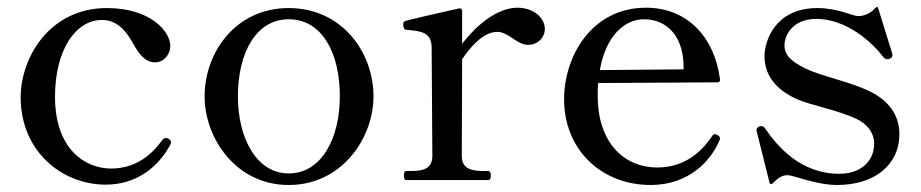

<svg xmlns="http://www.w3.org/2000/svg" viewBox="-20 -514 2630 548"><path d="M282 13C369 13 432 -37 466 -101C468 -104 468 -105 468 -108C468 -112 466 -115 461 -118C458 -120 455 -120 453 -120C450 -120 446 -118 443 -114C413 -72 367 -33 297 -33C223 -33 137 -88 137 -238C137 -370 195 -457 271 -457C309 -457 336 -433 358 -393C376 -361 393 -336 423 -336C446 -336 466 -357 466 -383C466 -424 410 -491 285 -491C121 -491 39 -349 39 -236C39 -83 156 13 282 13Z M804 14C956 14 1046 -120 1046 -239C1046 -365 956 -491 804 -491C653 -491 564 -365 564 -239C564 -120 653 14 804 14ZM804 -19C712 -19 659 -120 659 -239C659 -365 712 -459 804 -459C898 -459 950 -365 950 -239C950 -120 898 -19 804 -19Z M1457 -492C1401 -492 1342 -445 1299 -389V-483C1299 -488 1296 -491 1290 -490C1258 -483 1149 -458 1136 -454C1132 -452 1131 -450 1131 -445C1131 -439 1131 -430 1140 -429C1181 -425 1212 -423 1212 -378L1214 -69C1214 -29 1182 -26 1152 -26H1140C1134 -26 1133 -21 1133 -13C1133 -5 1134 0 1140 0H1373C1379 0 1381 -5 1381 -13C1381 -21 1379 -26 1373 -26H1361C1331 -26 1298 -29 1298 -69L1299 -345C1330 -391 1365 -423 1399 -423C1432 -423 1455 -386 1487 -386C1514 -386 1535 -406 1535 -431C1535 -464 1502 -492 1457 -492Z M2030 -127C2027 -129 2024 -131 2021 -131C2018 -131 2015 -130 2012 -125C1978 -74 1928 -36 1856 -36C1760 -36 1686 -108 1686 -240C1686 -253 1686 -265 1687 -277L2028 -279C2033 -279 2036 -282 2035 -288C2018 -414 1937 -492 1824 -492C1667 -492 1590 -351 1590 -231C1590 -85 1698 14 1837 14C1948 14 2009 -57 2032 -110C2034 -114 2035 -116 2035 -119C2035 -122 2033 -125 2030 -127ZM1818 -459C1875 -459 1928 -421 1931 -329V-316L1692 -314C1710 -415 1765 -459 1818 -459Z M2187 8C2201 -7 2213 -14 2228 -14C2245 -14 2310 14 2369 14C2478 14 2547 -45 2547 -131C2547 -184 2518 -228 2457 -256C2403 -281 2321 -298 2280 -318C2237 -339 2219 -357 2219 -385C2219 -411 2240 -460 2310 -460C2396 -460 2469 -394 2502 -350C2505 -347 2509 -345 2513 -345C2515 -345 2517 -345 2519 -346C2525 -349 2527 -352 2527 -356C2527 -357 2527 -360 2526 -363L2487 -489C2485 -496 2482 -495 2477 -490C2465 -476 2446 -468 2430 -468C2413 -468 2372 -491 2313 -491C2191 -491 2162 -395 2162 -354C2162 -299 2195 -257 2257 -230C2294 -214 2373 -199 2424 -175C2456 -160 2475 -134 2475 -104C2475 -55 2438 -18 2376 -18C2267 -18 2201 -93 2164 -147C2161 -152 2157 -154 2153 -154C2151 -154 2149 -154 2147 -153C2142 -151 2139 -147 2139 -143L2140 -138L2176 6C2178 13 2182 13 2187 8Z"/></svg>

Font: Shippori Mincho OTF Medium
Style: Regular
Weight: 500
Designer: FONTDASU
Foundry: FONTDASU / Google Inc. / but / Adobe
Version: Version 3.300;hotconv 1.0.109;makeotfexe 2.5.65596